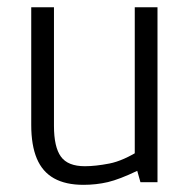

<svg xmlns="http://www.w3.org/2000/svg" viewBox="-20 -501 526 528"><path d="M209.5 7.3Q160.6 7.3 128.7 -10.5Q96.7 -28.3 81.3 -64.9Q65.9 -101.6 65.9 -157.2V-481H128.4V-154.8Q128.4 -96.7 147.5 -70.3Q166.5 -43.9 213.4 -43.9Q242.7 -43.9 280.8 -51.3Q318.8 -58.6 368.7 -90.3L350.6 -57.6V-481H413.1V0H366.2L357.4 -31.2Q308.6 -7.8 276.6 -0.2Q244.6 7.3 209.5 7.3Z"/></svg>

Font: Anaheim
Style: Regular
Weight: 400
Designer: Vernon Adams
Foundry: Vernon Adams
Version: Version 2.001